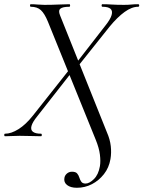

<svg xmlns="http://www.w3.org/2000/svg" viewBox="-37 -645 679 909"><path d="M327 244Q297 244 280.5 231Q264 218 268 197Q270 185 280 176.5Q290 168 304 168Q321 168 328 176Q335 184 338.5 195.5Q342 207 348 215.5Q354 224 368 224Q386 224 407.5 203Q429 182 436 142Q440 119 436 87Q432 55 416 16L190 -542Q174 -581 156.5 -597Q139 -613 109 -613Q105 -613 105 -619Q105 -625 109 -625Q124 -625 141 -623.5Q158 -622 173 -622Q209 -622 239 -623.5Q269 -625 291 -625Q295 -625 295 -619Q295 -613 291 -613Q260 -613 249 -604Q238 -595 247 -573L469 -19Q484 15 487.5 47Q491 79 486 108Q479 149 455 179.5Q431 210 398 227Q365 244 327 244ZM-13 0Q-17 0 -17 -6Q-17 -12 -13 -12Q16 -12 50.5 -33.5Q85 -55 119 -98L286 -309L298 -297L139 -94Q117 -67 112 -48.5Q107 -30 119 -21Q131 -12 157 -12Q161 -12 161 -6Q161 0 157 0Q135 0 112 -1Q89 -2 56 -2Q35 -2 21 -1Q7 0 -13 0ZM320 -316 309 -327 462 -524Q486 -554 491.5 -574Q497 -594 486 -603.5Q475 -613 448 -613Q444 -613 444 -619Q444 -625 448 -625Q470 -625 493 -623.5Q516 -622 550 -622Q570 -622 584.5 -623.5Q599 -625 617 -625Q622 -625 622 -619Q622 -613 617 -613Q587 -613 553 -588.5Q519 -564 482 -519Z"/></svg>

Font: Cormorant
Style: Italic
Weight: 400
Italic angle: -10°
Designer: Christian Thalmann (Catharsis Fonts)
Foundry: Catharsis Fonts
Version: Version 4.000